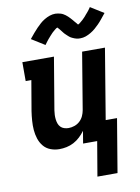

<svg xmlns="http://www.w3.org/2000/svg" viewBox="-102 -832 805 1101"><g transform="rotate(-10 300.0 -281.5)"><path d="M212 -594 135 -642Q149 -659 161 -673.5Q173 -688 185 -700Q197 -712 208 -722Q219 -732 234 -741Q249 -750 265 -755.5Q281 -761 298 -761Q306 -761 313.5 -759.5Q321 -758 328.5 -756Q336 -754 343 -750Q350 -746 355.5 -742Q361 -738 367.5 -732Q374 -726 379 -720.5Q384 -715 388 -710.5Q392 -706 398 -698.5Q404 -691 408.5 -686.5Q413 -682 416 -677Q419 -678 423 -680.5Q427 -683 431.5 -687Q436 -691 439 -693.5Q442 -696 445 -698.5Q448 -701 450.5 -704Q453 -707 456.5 -710Q460 -713 463 -717Q466 -721 469.5 -725Q473 -729 477 -733.5Q481 -738 485 -743Q489 -748 492.5 -753Q496 -758 500 -764L577 -716Q563 -699 551.5 -684.5Q540 -670 528 -658Q516 -646 504.5 -636Q493 -626 478 -617Q463 -608 447.5 -602.5Q432 -597 415 -597Q410 -597 404 -597.5Q398 -598 392.5 -599.5Q387 -601 381.5 -603Q376 -605 371 -607.5Q366 -610 362 -612Q358 -614 353.5 -618Q349 -622 344.5 -626Q340 -630 336 -634Q332 -638 328.5 -641.5Q325 -645 322.5 -649Q320 -653 315.5 -658Q311 -663 308 -667.5Q305 -672 301 -675.5Q297 -679 296 -681Q293 -680 289 -677.5Q285 -675 280.5 -671Q276 -667 273 -664.5Q270 -662 267 -659.5Q264 -657 261.5 -654Q259 -651 255.5 -647.5Q252 -644 249 -640.5Q246 -637 242.5 -633Q239 -629 235 -624.5Q231 -620 227.5 -615Q224 -610 220 -605Q216 -600 212 -594ZM374 201 408 0H326L338 -72Q325 -54 308 -38Q291 -22 271 -11.5Q251 -1 229.5 3.5Q208 8 187 8Q160 8 135.5 -1.5Q111 -11 95 -30.5Q79 -50 71 -75Q63 -100 61 -126Q59 -152 61 -179.5Q63 -207 67 -234L97 -410H64V-520H248L197 -216Q195 -203 194.5 -190Q194 -177 195.5 -164Q197 -151 201 -139.5Q205 -128 213.5 -119Q222 -110 234.5 -106Q247 -102 260 -102Q277 -102 294.5 -108Q312 -114 325.5 -126.5Q339 -139 346.5 -155.5Q354 -172 357 -189L412 -520H545L477 -110H543L491 201Z"/></g></svg>

Font: Iosevka Etoile Extrabold
Style: Italic
Weight: 800
Italic angle: -9°
Designer: Belleve Invis
Foundry: Belleve Invis
Version: Version 22.1.2; ttfautohint (v1.8.4)